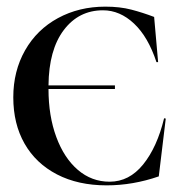

<svg xmlns="http://www.w3.org/2000/svg" viewBox="-20 -543 538 578"><path d="M20 -250Q20 -329 55.5 -391.5Q91 -454 154.5 -488.5Q218 -523 297 -523Q341 -523 375.5 -514Q410 -505 444 -492L456 -356H451Q426 -432 383.5 -472Q341 -512 290 -512Q217 -512 172 -452.5Q127 -393 126 -286H326V-275H126Q126 -194 149.5 -130.5Q173 -67 214.5 -31.5Q256 4 310 4Q369 4 411 -48Q453 -100 474 -187L479 -186L458 -12Q380 15 301 15Q215 15 151.5 -18Q88 -51 54 -110.5Q20 -170 20 -250Z"/></svg>

Font: Nyght Serif
Style: Regular
Weight: 400
Designer: Maksym Kobuzan
Version: Version 0.410;July 4, 2025;FontCreator 15.0.0.2958 64-bit